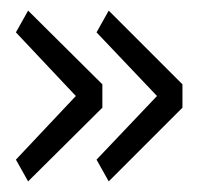

<svg xmlns="http://www.w3.org/2000/svg" viewBox="-20 -426 396 362"><path d="M33 -406 173 -267V-223L33 -84L10 -125L123 -245L10 -365ZM185 -406 324 -267V-223L185 -84L162 -125L276 -245L162 -365Z"/></svg>

Font: Palanquin Light
Style: Regular
Weight: 300
Designer: Pria Ravichandran
Version: Version 1.0.4